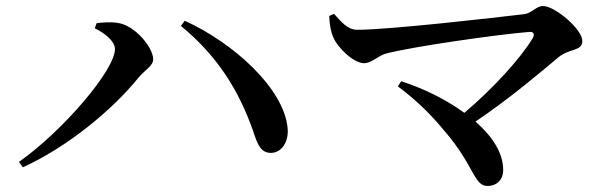

<svg xmlns="http://www.w3.org/2000/svg" viewBox="-20 -655 2040 638"><path d="M295 -561C328 -545 362 -518 362 -492C362 -422 188 -219 43 -117L56 -99C205 -167 354 -290 441 -398C462 -423 489 -436 489 -458C489 -497 428 -572 370 -579C347 -583 318 -580 301 -578ZM882 -147C915 -148 939 -182 936 -226C926 -361 753 -514 594 -586L581 -569C700 -471 772 -359 821 -220C836 -174 847 -146 882 -147Z M1313 -385 1302 -368C1349 -333 1403 -286 1456 -221C1556 -106 1554 -37 1600 -37C1629 -37 1652 -56 1652 -90C1652 -148 1615 -203 1560 -251C1677 -330 1775 -414 1836 -465C1873 -495 1915 -484 1915 -519C1915 -558 1824 -635 1784 -635C1762 -635 1747 -611 1722 -608C1632 -597 1272 -556 1168 -556C1134 -556 1115 -582 1090 -609L1074 -602C1075 -572 1080 -548 1087 -532C1102 -496 1155 -445 1190 -445C1215 -445 1238 -471 1263 -477C1350 -500 1629 -540 1739 -549C1753 -550 1758 -542 1750 -528C1712 -464 1621 -363 1523 -280C1460 -326 1383 -363 1313 -385Z"/></svg>

Font: Noto Serif CJK KR SemiBold
Style: Regular
Weight: 600
Designer: Ryoko NISHIZUKA 西塚涼子 (kana & ideographs); Frank Grießhammer (Latin, Greek & Cyrillic); Wenlong ZHANG 张文龙 (bopomofo); San
Foundry: Adobe
Version: Version 2.001;hotconv 1.1.0;makeotfexe 2.6.0